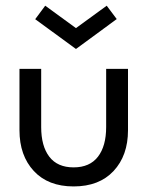

<svg xmlns="http://www.w3.org/2000/svg" viewBox="-20 -658 548 690"><path d="M106.5 -589 142.5 -637.5 253 -557 363.5 -637.5 399.5 -589.5 253 -482ZM128 -201.5Q128 -133 157.2 -94.8Q186.5 -56.5 244.5 -56.5Q302.5 -56.5 332 -94.8Q361.5 -133 361.5 -201.5V-410.5H440V-190Q440 -99 388.2 -43.5Q336.5 12 244.5 12Q153 12 101.5 -43.5Q50 -99 50 -190V-410.5H128Z"/></svg>

Font: League Spartan
Style: Regular
Weight: 350
Foundry: The League of Moveable Type
Version: Version 2.002